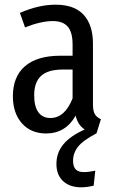

<svg xmlns="http://www.w3.org/2000/svg" viewBox="-20 -558 491 820"><path d="M392 12H391Q334 42 313 69Q292 96 292 129Q292 153 303 165Q314 177 339 177Q358 177 387 171L380 235Q350 242 327 242Q278 242 249.5 215.5Q221 189 221 142Q221 94 251 58Q281 22 342 -5Q313 -23 303 -64Q260 12 177 12Q112 12 73.5 -31.5Q35 -75 35 -147Q35 -231 87 -275.5Q139 -320 238 -320H290V-368Q290 -420 269.5 -444Q249 -468 206 -468Q155 -468 87 -441L65 -503Q146 -538 217 -538Q298 -538 337.5 -494.5Q377 -451 377 -372V-112Q377 -84 385 -70.5Q393 -57 411 -49ZM290 -138V-261H248Q185 -261 155.5 -234Q126 -207 126 -151Q126 -103 144 -78.5Q162 -54 195 -54Q257 -54 290 -138Z"/></svg>

Font: Fira Sans Extra Condensed
Style: Regular
Weight: 400
Width: 1
Designer: Carrois Corporate & Edenspiekermann AG
Foundry: Carrois Corporate GbR & Edenspiekermann AG
Version: Version 4.203